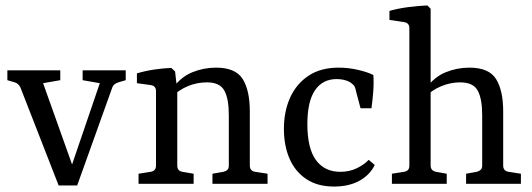

<svg xmlns="http://www.w3.org/2000/svg" viewBox="-20 -674 1950 704"><path d="M346 -369 283 -380V-416H441V-380L414 -372Q397 -367 392 -354L263 6H218ZM247 6H195L55 -353Q48 -368 34 -372L7 -380V-416H201V-380L138 -369L260 -27Z M759 0V-37L799 -44Q808 -46 813.5 -51Q819 -56 819 -67V-252Q819 -312 802.5 -342Q786 -372 739 -372Q702 -372 668.5 -358Q635 -344 608 -317L611 -348Q643 -392 685 -409Q727 -426 772 -426Q844 -426 870 -384Q896 -342 896 -266V-67Q896 -47 916 -44L961 -37V0ZM488 0V-37L532 -44Q552 -47 552 -67V-340Q552 -359 533 -362L482 -369V-405Q512 -414 545.5 -419Q579 -424 608 -425L622 -412L630 -340V-67Q630 -47 649 -44L690 -37V0Z M1021 -201Q1021 -266 1044 -316.5Q1067 -367 1111.5 -396.5Q1156 -426 1222 -426Q1257 -426 1292 -418Q1327 -410 1349 -399Q1351 -370 1348.5 -337.5Q1346 -305 1342 -277H1302L1286 -337Q1284 -348 1281 -355Q1278 -362 1271 -367Q1262 -375 1247 -379.5Q1232 -384 1214 -384Q1163 -384 1135 -343Q1107 -302 1107 -219Q1107 -130 1138.5 -87Q1170 -44 1228 -44Q1261 -44 1288 -57Q1315 -70 1332 -88L1354 -69Q1336 -32 1297.5 -11Q1259 10 1205 10Q1144 10 1103 -17.5Q1062 -45 1041.5 -92.5Q1021 -140 1021 -201Z M1417 0V-37L1461 -44Q1481 -47 1481 -66V-571Q1481 -590 1461 -593L1408 -601V-634Q1439 -643 1477.5 -648Q1516 -653 1547 -654L1559 -642V-67Q1559 -48 1579 -44L1618 -37V0ZM1689 0V-37L1728 -44Q1736 -46 1742 -51Q1748 -56 1748 -67V-252Q1748 -312 1731.5 -342Q1715 -372 1667 -372Q1632 -372 1598 -358Q1564 -344 1537 -317L1540 -348Q1572 -392 1614 -409Q1656 -426 1701 -426Q1773 -426 1799 -384Q1825 -342 1825 -266V-67Q1825 -47 1845 -44L1890 -37V0Z"/></svg>

Font: Rasa
Style: Regular
Weight: 400
Designer: Anna Giedrys (Yrsa+Rasa design), David Brezina (Yrsa art-direction, Rasa art-direction, design)
Foundry: Rosetta Type Foundry
Version: Version 2.004